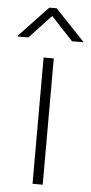

<svg xmlns="http://www.w3.org/2000/svg" viewBox="-83 -795 391 827"><g transform="rotate(5 112.0 -381.0)"><path d="M90.3 0V-545.9H134.3V0ZM17.6 -626.5H-28.8V-629.9L96.2 -762.2H127.9L253.4 -629.9V-626.5H206.1L111.8 -727.5Z"/></g></svg>

Font: Inter ExtraLight
Style: Regular
Weight: 250
Designer: Rasmus Andersson
Foundry: rsms
Version: Version 4.001;git-66647c0bb